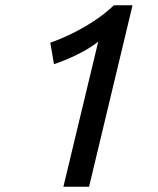

<svg xmlns="http://www.w3.org/2000/svg" viewBox="-20 -713 604 733"><path d="M222 0 355 -554Q322 -528 276.5 -505.5Q231 -483 186 -468L172 -550Q212 -564 254 -584.5Q296 -605 337.5 -632Q379 -659 415 -693H486L320 0Z"/></svg>

Font: Ubuntu Sans Medium
Style: Italic
Weight: 500
Italic angle: -13.5°
Designer: Dalton Maag Ltd
Foundry: Dalton Maag Ltd
Version: Version 1.006